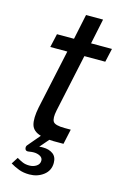

<svg xmlns="http://www.w3.org/2000/svg" viewBox="-123 -675 589 914"><g transform="rotate(15 172.0 -218.5)"><path d="M118 183Q89 183 66.5 174.5Q44 166 24 154L45 121Q60 130 74 136Q88 142 107 142Q127 142 142 132Q157 122 157 105Q157 91 143.5 83.5Q130 76 112 76Q108 76 102 76.5Q96 77 91 78Q73 82 69.5 70Q66 58 74 50L124 -9Q85 -20 76.5 -50.5Q68 -81 79 -136L142 -429H58L73 -496H157L183 -620H267L241 -496H344L329 -429H226L165 -144Q157 -105 166.5 -89.5Q176 -74 224 -74H254L238 0H209Q201 0 189 0Q177 0 168 -1L130 43Q136 42 141 42Q146 42 149 42Q178 42 197.5 56Q217 70 217 100Q217 138 187.5 160.5Q158 183 118 183Z"/></g></svg>

Font: Atkinson Hyperlegible Next
Style: Italic
Weight: 400
Italic angle: -12°
Designer: Elliott Scott, Megan Eiswerth, Linus Boman, Theodore Petrosky, Letters from Sweden
Foundry: Applied Design Works, Letters from Sweden
Version: Version 2.001